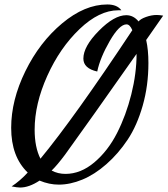

<svg xmlns="http://www.w3.org/2000/svg" viewBox="-20 -738 750 859"><path d="M523 -692H509Q424 -692 336 -608Q248 -524 191.5 -398.5Q135 -273 135 -158Q135 -79 161 -28Q313 -212 572 -603Q561 -629 546 -629Q514 -629 471 -554.5Q428 -480 415 -418Q353 -432 353 -476Q353 -530 422 -600Q491 -670 545 -670Q577 -670 600 -642Q608 -653 633 -662Q658 -671 681 -671Q693 -671 710 -668Q703 -659 634 -559Q644 -515 644 -456Q644 -355 618.5 -265.5Q593 -176 551 -113Q509 -50 456 -3.5Q403 43 348.5 65.5Q294 88 243 88Q200 88 157 70Q110 101 70 101Q57 101 32 96Q70 71 104 34Q30 -37 30 -166Q30 -290 93.5 -419.5Q157 -549 258 -633.5Q359 -718 460 -718Q504 -718 523 -692ZM271 -46Q236 1 211 25Q239 40 273 40Q341 40 402 -11.5Q463 -63 503.5 -142.5Q544 -222 567.5 -316Q591 -410 591 -497Q371 -184 271 -46Z"/></svg>

Font: Dancing Script
Style: Bold
Weight: 700
Designer: Pablo Impallari
Foundry: Pablo Impallari. www.impallari.com Igino Marini. www.ikern.com
Version: Version 1.002